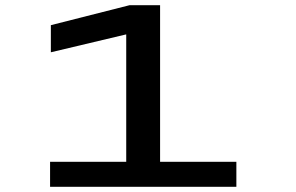

<svg xmlns="http://www.w3.org/2000/svg" viewBox="-20 -720 1140 740"><path d="M173 0V-96.5H466.5V-587.5L176 -518.5V-623L479.5 -700H597V-96.5H891V0Z"/></svg>

Font: Trispace Expanded Medium
Style: Regular
Weight: 500
Width: 7
Designer: Tyler Finck
Foundry: Etcetera Type Company
Version: Version 1.210; ttfautohint (v1.8.3)